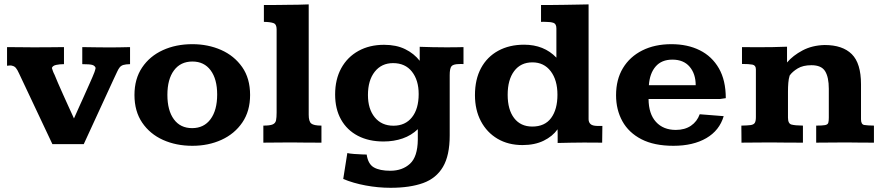

<svg xmlns="http://www.w3.org/2000/svg" viewBox="-20 -662 4095 891"><path d="M223.1 6.8 68.8 -320.3Q60.5 -338.9 53.7 -346.7Q46.9 -354.5 38.1 -356.4Q33.2 -358.4 26.4 -358.2Q19.5 -357.9 12.7 -356.9V-443.4Q46.9 -443.4 77.1 -442.9Q107.4 -442.4 131.3 -442.4Q163.1 -442.4 198 -442.6Q232.9 -442.9 276.9 -443.4V-364.3Q256.8 -364.3 240.7 -360.8Q224.6 -357.4 220.7 -346.7Q222.7 -339.8 225.6 -331.8Q228.5 -323.7 233.4 -314.5Q238.3 -301.8 248.8 -277.6Q259.3 -253.4 272 -225.1Q284.7 -196.8 296.4 -171.1Q308.1 -145.5 315.7 -128.9Q323.2 -112.3 323.2 -112.3Q327.1 -120.6 333.7 -135.7Q340.3 -150.9 348.9 -169.7Q357.4 -188.5 366.5 -208.5Q375.5 -228.5 383.8 -247.3Q392.1 -266.1 398.9 -281.2Q405.8 -296.4 409.2 -304.7Q420.4 -329.1 423.8 -346.7Q420.4 -356.9 408.9 -360.6Q397.5 -364.3 361.8 -364.3V-443.4Q402.8 -442.9 431.6 -442.4Q460.4 -441.9 492.2 -441.9Q513.2 -441.9 535.9 -442.4Q558.6 -442.9 583.5 -443.4V-364.3Q563 -363.8 552.5 -360.6Q542 -357.4 535.6 -349.6Q529.3 -341.8 523.7 -329.3Q518.1 -316.9 507.8 -295.4L368.7 6.8Z M872.6 14.6Q797.4 14.6 736.6 -12.7Q675.8 -40 639.9 -92.8Q604 -145.5 604 -221.2Q604 -295.9 639.4 -348.6Q674.8 -401.4 735.6 -429.2Q796.4 -457 872.6 -457Q945.3 -457 1006.1 -430.2Q1066.9 -403.3 1103.8 -350.8Q1140.6 -298.3 1140.6 -221.2Q1140.6 -146.5 1104.7 -93.8Q1068.8 -41 1008.1 -13.2Q947.3 14.6 872.6 14.6ZM871.6 -67.4Q926.3 -67.4 957 -108.9Q987.8 -150.4 987.8 -223.6Q987.8 -294.9 957.5 -335.7Q927.2 -376.5 873 -376.5Q817.9 -376.5 787.4 -335.4Q756.8 -294.4 756.8 -221.7Q756.8 -149.4 786.9 -108.4Q816.9 -67.4 871.6 -67.4Z M1202.1 0Q1202.1 -2 1202.1 -13.4Q1202.1 -24.9 1202.1 -39.6Q1202.1 -54.2 1202.1 -65.7Q1202.1 -77.1 1202.1 -79.1Q1232.9 -79.1 1245.6 -84.7Q1258.3 -90.3 1261 -103.5Q1263.7 -116.7 1263.7 -140.1V-526.4Q1263.7 -549.8 1248.8 -554.9Q1233.9 -560.1 1204.6 -560.5V-638.7Q1214.8 -638.7 1238.8 -638.7Q1262.7 -638.7 1285.2 -639.2Q1307.6 -639.6 1314 -639.6Q1338.4 -639.6 1362.5 -640.1Q1386.7 -640.6 1412.6 -641.6V-129.4Q1412.6 -98.6 1424.3 -88.9Q1436 -79.1 1471.7 -79.1V0Q1439 0 1406.2 -0.2Q1373.5 -0.5 1331.1 -1Q1292 -1 1262.2 -0.5Q1232.4 0 1202.1 0Z M1792.5 209.5Q1734.9 209.5 1677 198.7Q1619.1 188 1572.8 168.5L1591.8 48.3Q1601.6 50.8 1623.3 52.5Q1645 54.2 1663.3 54.7Q1681.6 55.2 1681.6 55.2Q1688 99.6 1715.3 115Q1742.7 130.4 1791 130.4Q1847.2 130.4 1882.6 97.9Q1918 65.4 1918.9 -13.7Q1918.9 -14.6 1918.9 -21.7Q1918.9 -28.8 1918.9 -37.8Q1918.9 -46.9 1918.9 -54.2Q1918.9 -61.5 1918.9 -62.5Q1889.2 -33.7 1848.4 -19.5Q1807.6 -5.4 1759.8 -5.4Q1691.4 -5.4 1640.9 -31.7Q1590.3 -58.1 1562.7 -107.2Q1535.2 -156.2 1535.2 -223.6Q1535.2 -293.9 1563.7 -345.7Q1592.3 -397.5 1643.6 -425.8Q1694.8 -454.1 1762.2 -454.1Q1819.3 -454.1 1860.4 -433.8Q1901.4 -413.6 1927.7 -379.9V-444.8Q1957.5 -443.8 1987.3 -443.1Q2017.1 -442.4 2048.3 -442.4Q2074.2 -442.4 2093 -442.6Q2111.8 -442.9 2130.9 -443.4V-364.7Q2123 -364.7 2118.7 -365Q2114.3 -365.2 2109.4 -364.7Q2082.5 -364.3 2074.7 -354Q2066.9 -343.8 2066.9 -313V-33.7Q2066.9 59.6 2035.6 112.5Q2004.4 165.5 1943.4 187.5Q1882.3 209.5 1792.5 209.5ZM1805.7 -78.6Q1860.8 -78.6 1891.8 -117.7Q1922.9 -156.7 1922.9 -225.6Q1922.9 -290 1891.6 -329.6Q1860.4 -369.1 1804.2 -369.1Q1750.5 -369.1 1719 -329.1Q1687.5 -289.1 1687.5 -221.2Q1687.5 -156.2 1719.2 -117.4Q1751 -78.6 1805.7 -78.6Z M2404.8 11.2Q2338.4 11.2 2288.8 -18.1Q2239.3 -47.4 2211.7 -99.6Q2184.1 -151.9 2184.1 -220.7Q2184.1 -293.9 2212.4 -346.2Q2240.7 -398.4 2292.2 -426.5Q2343.8 -454.6 2412.1 -454.6Q2504.4 -454.6 2562 -394.5V-529.8Q2562 -550.8 2549.1 -555.7Q2536.1 -560.5 2513.2 -560.5Q2507.8 -561 2502.2 -560.8Q2496.6 -560.5 2490.7 -560.5V-638.7Q2517.1 -638.2 2542.7 -638.9Q2568.4 -639.6 2600.1 -639.6Q2629.9 -640.1 2657.2 -640.6Q2684.6 -641.1 2711.4 -641.6V-108.9Q2711.4 -95.2 2720 -86.7Q2728.5 -78.1 2751.5 -77.6Q2753.9 -77.6 2762.9 -77.6Q2772 -77.6 2775.4 -77.6L2774.4 0Q2754.9 0 2732.7 -0.2Q2710.4 -0.5 2690.4 -0.5Q2659.7 0 2629.2 0.2Q2598.6 0.5 2567.9 1.5Q2567.9 -3.4 2567.9 -15.4Q2567.9 -27.3 2567.9 -40.5Q2567.9 -53.7 2567.4 -62Q2544.4 -29.3 2502.9 -9Q2461.4 11.2 2404.8 11.2ZM2450.2 -74.7Q2508.3 -74.7 2537.6 -114.5Q2566.9 -154.3 2566.9 -222.2Q2566.9 -290.5 2535.6 -331.5Q2504.4 -372.6 2450.7 -372.6Q2396.5 -372.6 2366.2 -332.3Q2335.9 -292 2335.9 -222.2Q2335.9 -152.8 2366 -113.8Q2396 -74.7 2450.2 -74.7Z M3105 14.6Q3015.6 14.6 2956.5 -15.9Q2897.5 -46.4 2868.2 -99.6Q2838.9 -152.8 2838.9 -220.2Q2838.9 -293 2870.8 -345.9Q2902.8 -398.9 2960.7 -428Q3018.6 -457 3095.7 -457Q3170.9 -457 3227.5 -428.7Q3284.2 -400.4 3316.2 -344.7Q3348.1 -289.1 3348.1 -206.5L3321.8 -202.6H2989.7Q2990.2 -133.3 3024.2 -96.2Q3058.1 -59.1 3116.2 -59.1Q3157.7 -59.1 3186.3 -78.4Q3214.8 -97.7 3227.1 -131.8L3338.4 -123Q3318.8 -56.6 3257.8 -21Q3196.8 14.6 3105 14.6ZM2991.2 -266.6H3208.5Q3208.5 -319.3 3180.4 -352.3Q3152.3 -385.3 3100.1 -385.3Q3050.3 -385.3 3022.7 -353.5Q2995.1 -321.8 2991.2 -266.6Z M3420.9 0Q3420.9 -2 3420.9 -13.4Q3420.9 -24.9 3420.7 -39.6Q3420.4 -54.2 3420.4 -65.7Q3420.4 -77.1 3420.4 -79.1Q3448.2 -79.6 3462.9 -81.5Q3477.5 -83.5 3482.7 -91.8Q3487.8 -100.1 3487.8 -118.7V-340.3Q3487.8 -358.9 3471.9 -362.1Q3456.1 -365.2 3423.3 -365.2Q3423.3 -367.7 3423.3 -386Q3423.3 -404.3 3423.3 -422.6Q3423.3 -440.9 3423.3 -443.4Q3444.3 -443.4 3463.4 -443.1Q3482.4 -442.9 3500 -442.9Q3533.2 -442.9 3565.4 -443.4Q3597.7 -443.8 3632.3 -445.3V-372.1Q3659.7 -404.3 3704.3 -428Q3749 -451.7 3807.1 -453.1Q3890.1 -453.1 3932.9 -410.6Q3975.6 -368.2 3975.6 -271V-108.4Q3975.6 -84.5 3990.7 -82Q4005.9 -79.6 4035.6 -79.1V0Q4005.9 0 3977.1 -0.2Q3948.2 -0.5 3907.2 -1Q3869.1 -1 3835 -0.5Q3800.8 0 3767.6 0V-79.1Q3796.9 -79.1 3809.1 -81.5Q3821.3 -84 3823.7 -92Q3826.2 -100.1 3826.2 -116.2V-250Q3826.2 -303.7 3809.1 -331.5Q3792 -359.4 3745.6 -359.4Q3706.5 -359.4 3681.9 -344.5Q3657.2 -329.6 3644.5 -311.5Q3639.6 -295.9 3638.2 -277.1Q3636.7 -258.3 3636.7 -236.3V-116.2Q3636.7 -88.4 3652.8 -84Q3668.9 -79.6 3706.1 -79.1V0Q3670.4 0 3637 -0.2Q3603.5 -0.5 3555.7 -1Q3515.1 -1 3483.6 -0.5Q3452.1 0 3420.9 0Z"/></svg>

Font: Kameron
Style: Bold
Weight: 700
Designer: Vernon Adams
Foundry: Vernon Adams
Version: Version 1.100